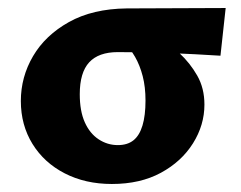

<svg xmlns="http://www.w3.org/2000/svg" viewBox="-20 -445 602 479"><path d="M259 14Q193 14 141.5 -12.5Q90 -39 61 -86Q32 -133 32 -193Q32 -253 62.5 -305Q93 -357 152 -390Q211 -423 296 -424L543 -425L530 -306Q467 -310 405.5 -312.5Q344 -315 274 -315Q226 -315 202.5 -289.5Q179 -264 179 -210Q179 -168 191.5 -140Q204 -112 226 -97.5Q248 -83 274 -83Q298 -83 313 -95Q328 -107 335.5 -132Q343 -157 343 -194Q343 -228 336 -255Q329 -282 317 -303Q305 -324 289 -338L372 -357Q401 -337 427.5 -312.5Q454 -288 472 -256.5Q490 -225 490 -184Q490 -133 461.5 -87.5Q433 -42 381.5 -14Q330 14 259 14Z"/></svg>

Font: Ysabeau Office ExtraBold
Style: Regular
Weight: 800
Designer: Christian Thalmann (Catharsis Fonts)
Version: Version 2.001;gftools[0.9.30]; featfreeze: tnum,lnum,ss02